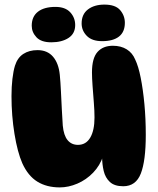

<svg xmlns="http://www.w3.org/2000/svg" viewBox="-20 -816 685 835"><path d="M516 -6Q478 -6 458 -24.5Q438 -43 431 -72.5Q424 -102 424 -135L429 -139Q415 -96 385 -65Q355 -34 316.5 -17.5Q278 -1 240 -1Q183 -1 142.5 -26Q102 -51 77 -106Q56 -154 43 -233.5Q30 -313 30 -398Q30 -439 34 -473Q38 -507 45 -530Q56 -565 81.5 -581.5Q107 -598 143 -598Q186 -598 210.5 -569.5Q235 -541 240 -491Q243 -460 245 -419Q247 -378 249 -338Q251 -298 253 -270Q257 -227 274 -206.5Q291 -186 319 -186Q354 -186 372.5 -217.5Q391 -249 391 -305Q391 -334 388 -371Q385 -408 382.5 -443Q380 -478 380 -501Q380 -563 404 -590Q428 -617 471 -617Q506 -617 531 -601.5Q556 -586 568 -557Q582 -528 592 -477.5Q602 -427 608 -363.5Q614 -300 614 -229Q614 -117 592.5 -61.5Q571 -6 516 -6ZM203 -632Q159 -632 138.5 -654Q118 -676 118 -704Q118 -744 145 -765Q172 -786 221 -786Q264 -786 285.5 -762.5Q307 -739 307 -707Q307 -670 278 -651Q249 -632 203 -632ZM434 -796Q482 -796 502.5 -772Q523 -748 523 -717Q523 -677 497.5 -657Q472 -637 424 -637Q380 -637 357.5 -660Q335 -683 335 -714Q335 -754 362.5 -775Q390 -796 434 -796Z"/></svg>

Font: DynaPuff SemiBold
Style: Regular
Weight: 600
Designer: Toshi Omagari, Jennifer Daniel
Foundry: Google Fonts
Version: Version 2.000